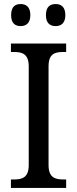

<svg xmlns="http://www.w3.org/2000/svg" viewBox="-20 -929 381 949"><path d="M255 -800C281 -800 303 -814 303 -854C303 -896 281 -909 255 -909C228 -909 207 -896 207 -854C207 -814 228 -800 255 -800ZM82 -800C108 -800 130 -814 130 -854C130 -896 108 -909 82 -909C55 -909 35 -896 35 -854C35 -814 55 -800 82 -800ZM34 0H307V-42H292C252 -42 220 -52 220 -113V-601C220 -663 251 -672 292 -672H307V-714H34V-672H50C89 -672 122 -663 122 -601V-113C122 -51 89 -42 50 -42H34Z"/></svg>

Font: Noto Serif Lao SemiCondensed
Style: Regular
Weight: 400
Width: 4
Designer: Monotype Design Team
Foundry: Monotype Imaging Inc.
Version: Version 2.003